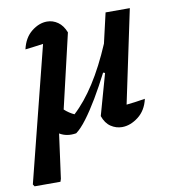

<svg xmlns="http://www.w3.org/2000/svg" viewBox="-96 -560 732 819"><g transform="rotate(-10 270.0 -150.5)"><path d="M100 191H-12L-18 182L129 -401Q107 -398 88 -395.5Q69 -393 51 -391Q62 -440 94.5 -466Q127 -492 162 -492Q187 -492 208.5 -477Q230 -462 242 -431L167 -110Q187 -92 209 -82Q257 -126 301 -194.5Q345 -263 385 -357L415 -487H520L435 -84Q474 -88 516 -95Q505 -46 470.5 -19.5Q436 7 400 7Q374 7 351.5 -8Q329 -23 318 -55L368 -233L360 -236Q332 -181 303.5 -133Q275 -85 249 -50.5Q223 -16 202 -1Q161 6 130 -13L104 179Z"/></g></svg>

Font: Piazzolla SemiBold
Style: Italic
Weight: 600
Italic angle: -11.3°
Designer: Juan Pablo del Peral
Foundry: Huerta Tipografica
Version: Version 1.330